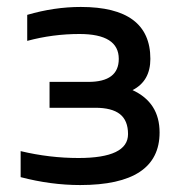

<svg xmlns="http://www.w3.org/2000/svg" viewBox="-20 -529 528 558"><path d="M236.8 -291Q325.2 -291 325.2 -357.9Q325.2 -430.2 210.9 -430.2Q133.3 -430.2 59.1 -410.2V-485.8Q137.7 -508.8 214.8 -508.8Q417 -508.8 417 -357.9Q417 -293.5 365.2 -267.1Q443.8 -231 443.8 -144Q443.8 8.8 212.9 8.8Q127.9 8.8 40 -14.2V-89.8Q124 -69.8 208 -69.8Q352.1 -69.8 352.1 -139.2Q352.1 -178.7 328.6 -197.3Q305.2 -215.8 256.8 -215.8H124V-291Z"/></svg>

Font: LT Wave Text
Style: Regular
Weight: 400
Designer: Daniel Lyons
Version: Version 2.5 (Glyphs App)